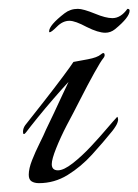

<svg xmlns="http://www.w3.org/2000/svg" viewBox="-20 -411 313 434"><path d="M68 3Q58 3 51.5 -1Q45 -5 45 -16Q45 -30 52.5 -49Q60 -68 69.5 -87Q79 -106 84 -118Q91 -132 101.5 -154.5Q112 -177 121.5 -197.5Q131 -218 135 -226Q121 -211 101.5 -188.5Q82 -166 65 -145Q48 -124 39 -112Q36 -108 34 -108Q32 -108 32 -113Q32 -121 37 -128Q56 -152 79.5 -182Q103 -212 122 -237.5Q141 -263 146 -271Q157 -273 178.5 -277Q200 -281 208 -288Q211 -291 214 -291Q216 -291 216.5 -287.5Q217 -284 214 -280Q208 -273 193 -246Q178 -219 161.5 -186.5Q145 -154 131 -128Q117 -101 107 -76Q97 -51 97 -40Q97 -26 111 -26Q124 -26 144.5 -42Q165 -58 186 -80.5Q207 -103 223 -122Q228 -128 235.5 -136.5Q243 -145 245 -147Q247 -145 247 -140Q246 -133 242 -126.5Q238 -120 234 -115Q213 -89 188 -61.5Q163 -34 133 -15.5Q103 3 68 3ZM218 -337Q202 -337 176 -350Q150 -364 137 -364Q122 -364 109 -351Q96 -338 92 -338Q91 -339 91 -340Q91 -354 126 -381Q139 -391 156 -391Q168 -391 195 -380Q219 -370 234 -370Q253 -370 268 -391Q273 -391 273 -387Q273 -372 240 -345Q230 -337 218 -337Z"/></svg>

Font: Italianno
Style: Regular
Weight: 400
Designer: Robert E. Leuschke
Foundry: Robert E. Leuschke
Version: Version 1.100; ttfautohint (v1.8.3)